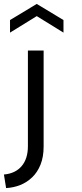

<svg xmlns="http://www.w3.org/2000/svg" viewBox="-54 -757 415 977"><path d="M88 -13Q88 51 56 88.5Q24 126 -34 131L-23 200Q15 198 49 184.5Q83 171 110 145Q137 119 152.5 80Q168 41 168 -12V-500H88ZM269 -591 133 -675 -3 -591V-655L133 -737L269 -655Z"/></svg>

Font: Albert Sans
Style: Regular
Weight: 400
Designer: Andreas Rasmussen
Foundry: a.Foundry
Version: Version 1.025